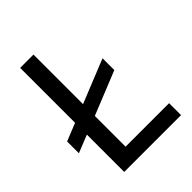

<svg xmlns="http://www.w3.org/2000/svg" viewBox="-214 -874 989 989"><g transform="rotate(-45 280.5 -379.0)"><path d="M521 -87V0H107V-272L10 -233V-319L107 -358V-758H204V-397L442 -493V-407L204 -311V-87Z"/></g></svg>

Font: Biryani
Style: Regular
Weight: 400
Designer: Dan Reynolds and Mathieu Reguer
Foundry: Dan Reynolds and Mathieu Reguer
Version: Version 1.004; ttfautohint (v1.1) -l 5 -r 5 -G 72 -x 0 -D la